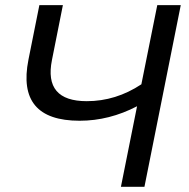

<svg xmlns="http://www.w3.org/2000/svg" viewBox="-20 -718 728 738"><path d="M674.8 -698.2 535.2 0H444.8L506.8 -309.6Q399.9 -253.9 286.1 -253.9Q42.5 -253.9 89.4 -488.8L131.3 -698.2H221.7L179.7 -487.3Q147.9 -329.1 313.5 -329.1Q425.3 -329.1 523.4 -394L584.5 -698.2Z"/></svg>

Font: Sansation
Style: Italic
Weight: 400
Designer: Bernd Montag
Version: Version 1.301